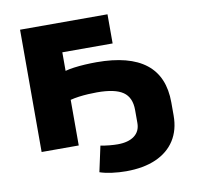

<svg xmlns="http://www.w3.org/2000/svg" viewBox="-94 -802 1119 1090"><g transform="rotate(-10 465.5 -257.0)"><path d="M546 191Q506 191 465 185.5Q424 180 395 170L427 22Q451 27 478 29.5Q505 32 525 32Q587 32 621.5 6Q656 -20 656 -68V-143Q656 -215 610 -247Q564 -279 460 -279Q436 -279 409 -277.5Q382 -276 355.5 -272.5Q329 -269 306 -263V0H92V-705H596V-537H306V-430Q327 -436 356.5 -440Q386 -444 420 -446Q454 -448 487 -448Q676 -448 771 -373.5Q866 -299 866 -149V-74Q866 9 828 68.5Q790 128 718.5 159.5Q647 191 546 191Z"/></g></svg>

Font: Nunito Sans 10pt Expanded Black
Style: Regular
Weight: 900
Width: 7
Designer: Vernon Adams
Foundry: Vernon Adams
Version: Version 3.101;gftools[0.9.27]